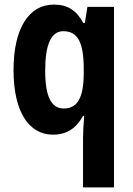

<svg xmlns="http://www.w3.org/2000/svg" viewBox="-20 -577 580 837"><path d="M342 23V240H477V-547H361L350 -477H343C313 -532 275 -557 215 -557C106 -557 39 -454 39 -271C39 -91 105 10 211 10C271 10 313 -18 342 -72H347C344 -31 342 0 342 23ZM258 -104C203 -104 177 -157 177 -269C177 -383 203 -441 256 -441C320 -441 345 -390 345 -277V-252C344 -152 318 -104 258 -104Z"/></svg>

Font: Noto Sans Devanagari UI Condensed
Style: Bold
Weight: 700
Width: 3
Designer: Jelle Bosma - Monotype Design Team
Foundry: Monotype Imaging Inc.
Version: Version 2.004